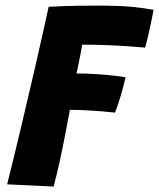

<svg xmlns="http://www.w3.org/2000/svg" viewBox="-20 -676 579 699"><path d="M175.2 3.2 6 -4.9Q32.9 -112.4 58.8 -221.6Q84.8 -330.8 109.6 -439.1Q134.5 -547.4 157.1 -651.2Q212.4 -654.2 264.5 -655.1Q316.6 -655.9 362.1 -655.6Q418.6 -655.2 463.1 -650.8Q507.5 -646.4 539.1 -640Q532.6 -604.9 524.2 -567.1Q515.8 -529.2 508.5 -502.6Q490.1 -504.4 454.8 -507Q419.4 -509.6 373.8 -511.5Q328.2 -513.4 279.1 -513.4Q277.2 -501.2 273.8 -483Q270.2 -464.8 266.3 -445.1Q262.4 -425.5 258.6 -408.6Q293.5 -408.6 329.9 -406.2Q366.4 -403.9 395.6 -400.5Q424.9 -397.1 437.1 -394.8Q430.6 -365.4 420.9 -331.8Q411.1 -298.1 398.8 -266Q378 -268.4 349.9 -270.8Q321.9 -273.1 291.8 -274.6Q261.8 -276.1 234.4 -276.1Q226.9 -234.8 217.4 -186.1Q208 -137.4 197.3 -88.4Q186.6 -39.4 175.2 3.2Z"/></svg>

Font: Grandstander Thin
Style: Italic
Weight: 100
Italic angle: -15°
Designer: Tyler Finck
Foundry: Etcetera Type Co
Version: Version 1.200